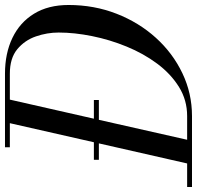

<svg xmlns="http://www.w3.org/2000/svg" viewBox="-51 -760 790 770"><g transform="rotate(-90 344.0 -375.0)"><path d="M263.5 0H-21V-19.5H73.5L154 -373.5H88V-393.5H158.5L235 -730.5H138.5V-750H433.5Q515 -750 577 -720.2Q639 -690.5 674 -633.5Q709 -576.5 709 -495Q709 -392.5 674 -302.8Q639 -213 577.5 -145Q516 -77 435.2 -38.5Q354.5 0 263.5 0ZM328 -373.5H248.5L168.5 -19.5H263.5Q327.5 -19.5 380.2 -52.2Q433 -85 473.8 -139.8Q514.5 -194.5 542.2 -262.2Q570 -330 584.2 -400.8Q598.5 -471.5 598.5 -535Q598.5 -581 583 -626Q567.5 -671 531.5 -700.8Q495.5 -730.5 433.5 -730.5H329.5L253 -393.5H328Z"/></g></svg>

Font: Bodoni* 11pt
Style: Italic
Weight: 400
Italic angle: -13°
Version: Version 2.3